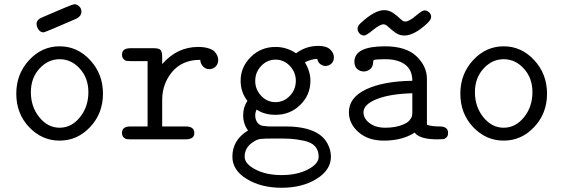

<svg xmlns="http://www.w3.org/2000/svg" viewBox="-20 -659 2665 908"><path d="M57 -216Q57 -309 117.5 -374.5Q178 -440 262 -440Q346 -440 406.5 -374.5Q467 -309 467 -216Q467 -123 406.5 -58.5Q346 6 262 6Q178 6 117.5 -58Q57 -122 57 -216ZM126 -223Q126 -154 166 -104.5Q206 -55 262 -55Q318 -55 358 -104.5Q398 -154 398 -223Q398 -290 357.5 -334.5Q317 -379 262 -379Q207 -379 166.5 -334.5Q126 -290 126 -223ZM153 -546Q153 -556 159 -563Q165 -570 168.5 -571.5Q172 -573 182 -578Q322 -639 331 -639Q344 -639 354.5 -629Q365 -619 365 -604Q365 -580 335 -568Q193 -506 186 -506Q171 -506 162 -519.5Q153 -533 153 -546Z M557 -31Q557 -61 597 -61H678V-370H597Q585 -370 578.5 -371Q572 -372 564.5 -379.5Q557 -387 557 -401Q557 -431 597 -431H707Q732 -431 739.5 -422.5Q747 -414 747 -390V-356Q818 -437 917 -437Q946 -437 966.5 -430.5Q987 -424 996 -413.5Q1005 -403 1008.5 -393.5Q1012 -384 1012 -375Q1012 -356 999.5 -344Q987 -332 970 -332Q952 -332 940 -345Q928 -358 927 -376Q842 -376 794.5 -319.5Q747 -263 747 -186V-61H858Q899 -61 899 -30Q899 0 858 0H597Q585 0 578.5 -1Q572 -2 564.5 -9.5Q557 -17 557 -31Z M1079 82Q1079 3 1153 -42Q1130 -73 1130 -114Q1130 -153 1150 -182Q1118 -223 1118 -277Q1118 -342 1166 -389.5Q1214 -437 1283 -437Q1336 -437 1380 -407Q1427 -442 1486 -442Q1523 -442 1541 -425.5Q1559 -409 1559 -388Q1559 -368 1546.5 -357.5Q1534 -347 1519 -347Q1508 -347 1496 -355Q1484 -363 1480 -381Q1447 -378 1422 -364Q1448 -321 1448 -277Q1448 -210 1400 -163Q1352 -116 1283 -116Q1230 -116 1193 -141Q1187 -126 1187 -113Q1187 -92 1199 -77Q1211 -63 1232 -63Q1240 -61 1261 -61H1331Q1422 -61 1476 -32Q1511 -13 1528 18.5Q1545 50 1545 82Q1545 145 1477 187Q1409 229 1312 229Q1215 229 1147 187.5Q1079 146 1079 82ZM1137 82Q1137 116 1188 142.5Q1239 169 1312 169Q1385 169 1436 142.5Q1487 116 1487 82Q1487 52 1470 33Q1453 14 1417 6.5Q1381 -1 1356 -2.5Q1331 -4 1285 -4Q1228 -4 1212 -2Q1196 0 1178 12Q1137 38 1137 82ZM1187 -276Q1187 -236 1215 -206Q1243 -176 1283 -176Q1322 -176 1350.5 -205.5Q1379 -235 1379 -277Q1379 -317 1351 -347Q1323 -377 1283 -377Q1244 -377 1215.5 -347.5Q1187 -318 1187 -276Z M1630 -128Q1630 -198 1711.5 -236.5Q1793 -275 1930 -277Q1930 -328 1896 -353.5Q1862 -379 1802 -379Q1780 -379 1766 -378Q1751 -377 1748 -375Q1745 -373 1745 -367Q1744 -342 1730 -331.5Q1716 -321 1701 -321Q1682 -321 1669 -333Q1656 -345 1656 -367Q1656 -440 1801 -440Q1900 -440 1949.5 -393Q1999 -346 1999 -285V-69Q2020 -61 2059 -61Q2099 -61 2099 -31Q2099 -16 2091.5 -9Q2084 -2 2075.5 -1Q2067 0 2049 0Q1964 0 1941 -32Q1883 6 1795 6Q1721 6 1675.5 -34Q1630 -74 1630 -128ZM1671 -523Q1671 -537 1687 -551Q1752 -611 1797 -611Q1820 -611 1839.5 -597.5Q1859 -584 1872.5 -570.5Q1886 -557 1896 -557Q1914 -557 1945.5 -583.5Q1977 -610 1987 -610Q1999 -610 2009 -601Q2019 -592 2019 -579Q2019 -567 2003 -551Q1940 -491 1892 -491Q1869 -491 1850 -504.5Q1831 -518 1817.5 -531Q1804 -544 1794 -544Q1777 -544 1744.5 -517.5Q1712 -491 1702 -491Q1689 -491 1680 -501Q1671 -511 1671 -523ZM1699 -128Q1699 -98 1728 -76.5Q1757 -55 1802 -55Q1855 -55 1891 -72Q1909 -80 1918 -91.5Q1927 -103 1928.5 -111Q1930 -119 1930 -134V-218Q1823 -215 1761 -190Q1699 -165 1699 -128Z M2157 -216Q2157 -309 2217.5 -374.5Q2278 -440 2362 -440Q2446 -440 2506.5 -374.5Q2567 -309 2567 -216Q2567 -123 2506.5 -58.5Q2446 6 2362 6Q2278 6 2217.5 -58Q2157 -122 2157 -216ZM2226 -223Q2226 -154 2266 -104.5Q2306 -55 2362 -55Q2418 -55 2458 -104.5Q2498 -154 2498 -223Q2498 -290 2457.5 -334.5Q2417 -379 2362 -379Q2307 -379 2266.5 -334.5Q2226 -290 2226 -223Z"/></svg>

Font: CMU Typewriter Text
Style: Regular
Weight: 500
Monospace: yes
Version: Version 0.7.0